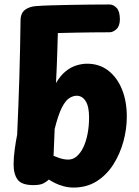

<svg xmlns="http://www.w3.org/2000/svg" viewBox="-20 -840 628 865"><path d="M311.1 5Q289.1 5 267 -0.8Q244.9 -6.7 227.6 -15.4Q210.3 -24.1 200.3 -31.1Q193.3 -24.1 177.9 -15.1Q162.6 -6 130.6 -6Q77.9 -6 59.6 -30.6Q41.3 -55.2 41.3 -99Q41.3 -130 46.3 -167Q51.3 -204 57.3 -233Q60.3 -297.4 62.7 -362Q65.1 -426.6 67.2 -491.4Q69.3 -556.2 70.4 -620.8Q71.6 -685.3 72.6 -749.8Q73.3 -781.7 93.6 -796.4Q113.8 -811.2 145.6 -812.8Q171.8 -814.8 210.6 -815.9Q249.4 -817 294.4 -817.9Q339.3 -818.8 385.7 -819.3Q432 -819.8 473.4 -819.8Q490.4 -819.8 505.2 -804.7Q519.9 -789.6 520.1 -753.4Q520.1 -723 504.8 -708.8Q489.4 -694.6 473.4 -694.6Q433 -694.6 394.6 -694.1Q356.2 -693.6 318.5 -692.9Q280.8 -692.3 240.6 -691.1Q239.6 -653.7 238.4 -616.1Q237.3 -578.6 235.8 -541.1Q234.3 -503.7 232.3 -466Q253 -500.6 276.2 -519.1Q299.3 -537.7 324.3 -545.3Q349.2 -553 372.3 -553Q427.7 -553 467.7 -522.1Q507.7 -491.1 529.5 -437.5Q551.3 -383.9 551.3 -315Q551.3 -258.7 535.9 -202.3Q520.4 -146 490.5 -98.9Q460.6 -51.9 415.7 -23.4Q370.8 5 311.1 5ZM287.6 -121Q308.6 -121 325.6 -135.6Q342.6 -150.1 355.1 -175.7Q367.6 -201.3 374.4 -236.2Q381.3 -271.1 381.3 -311Q381.3 -360.2 365.9 -384.4Q350.6 -408.7 325.2 -408.7Q309.4 -408.7 292.2 -397.9Q275 -387.2 258.7 -355.1Q242.3 -323 226.3 -259L221.3 -138Q233.8 -133 244.8 -129Q255.9 -125 266.6 -123Q277.2 -121 287.6 -121Z"/></svg>

Font: Playpen Sans
Style: Regular
Weight: 400
Designer: Laura Meseguer, Veronika Burian, José Scaglione, Kostas Bartsokas, Vera Evstafieva, Tom Grace, Yorlmar Campos
Foundry: TypeTogether
Version: Version 2.000